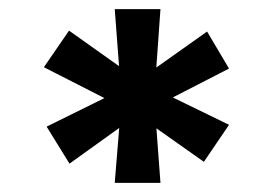

<svg xmlns="http://www.w3.org/2000/svg" viewBox="-20 -733 598 420"><path d="M231 -333 242 -468 249 -459 132 -375 82 -456 240 -534 223 -511 76 -586 131 -666 262 -573 242 -567 231 -713H331L320 -558L306 -574L433 -664L481 -583L333 -507L331 -533L481 -460L426 -379L307 -463L321 -468L331 -333Z"/></svg>

Font: Lexend Giga Medium
Style: Regular
Weight: 500
Designer: Bonnie Shaver-Troup, Thomas Jockin
Foundry: Lexend
Version: Version 1.007